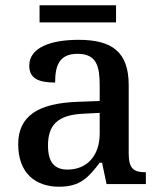

<svg xmlns="http://www.w3.org/2000/svg" viewBox="-20 -698 613 728"><path d="M130 -613H420V-678H130ZM204 10C285 10 316 -26 358 -81H367L384 0H533V-45H530C485 -45 468 -61 468 -117V-375C468 -501 405 -547 278 -547C175 -547 91 -519 91 -449C91 -402 124 -385 189 -385C189 -448 204 -494 274 -494C348 -494 358 -444 358 -373V-315L276 -312C123 -307 49 -257 49 -151C49 -41 115 10 204 10ZM236 -55C185 -55 162 -85 162 -146C162 -222 196 -263 299 -267L358 -270V-191C358 -108 310 -55 236 -55Z"/></svg>

Font: Noto Serif Tamil Medium
Style: Italic
Weight: 500
Italic angle: -12°
Designer: Indian Type Foundry, Tom Grace, and the Monotype Design Team
Foundry: Monotype Imaging Inc.
Version: Version 2.003